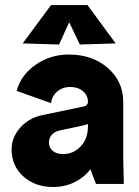

<svg xmlns="http://www.w3.org/2000/svg" viewBox="-20 -728 552 760"><path d="M189.9 12.2Q118.7 12.2 72.3 -29.8Q25.9 -71.8 25.9 -136.2Q25.9 -184.1 59.8 -222.4Q93.8 -260.7 146 -272L310.1 -306.2Q318.8 -307.6 323.5 -312.7Q328.1 -317.9 328.1 -324.2Q328.1 -350.6 308.3 -367.2Q288.6 -383.8 257.8 -383.8Q228 -383.8 206.5 -365.7Q185.1 -347.7 182.1 -319.8L45.9 -368.2Q63 -431.2 121.1 -471.7Q179.2 -512.2 252 -512.2Q345.7 -512.2 406.7 -459Q467.8 -405.8 467.8 -324.2V-100.1L470.2 0H359.9L337.9 -58.1Q313 -25.4 274.7 -6.6Q236.3 12.2 189.9 12.2ZM69.8 -556.2 182.1 -708H326.2L438 -556.2L295.9 -551.8L253.9 -640.1L213.9 -551.8ZM173.8 -164.1Q173.8 -143.6 188.7 -130.9Q203.6 -118.2 230 -118.2Q270.5 -118.2 299.3 -148.4Q328.1 -178.7 328.1 -228V-236.8Q314.9 -232.4 293.9 -228L217.8 -211.9Q196.8 -207.5 185.3 -194.8Q173.8 -182.1 173.8 -164.1Z"/></svg>

Font: Apfel Grotezk
Style: Bold
Weight: 700
Designer: Luigi Gorlero
Foundry: Collletttivo
Version: Version 2.000;FEAKit 1.0